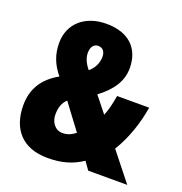

<svg xmlns="http://www.w3.org/2000/svg" viewBox="-131 -837 911 962"><g transform="rotate(20 324.0 -356.5)"><path d="M275 -723C159 -723 84 -653 84 -553C84 -489 104 -441 143 -394C62 -349 22 -284 22 -198C22 -71 91 10 226 10C304 10 359 -8 410 -42L440 0H648L529 -150C576 -227 605 -315 619 -401H448C440 -354 431 -317 419 -291L352 -375C418 -424 460 -481 460 -553C460 -658 395 -723 275 -723ZM274 -605C296 -605 312 -590 312 -560C312 -529 297 -495 270 -474C247 -502 236 -529 236 -554C236 -589 253 -605 274 -605ZM221 -294 322 -159C301 -143 282 -133 253 -133C212 -133 189 -171 189 -208C189 -246 199 -274 221 -294Z"/></g></svg>

Font: Noto Sans Myanmar UI ExtraCondensed Black
Style: Regular
Weight: 900
Width: 2
Designer: Monotype Design Team
Foundry: Monotype Imaging Inc.
Version: Version 2.103